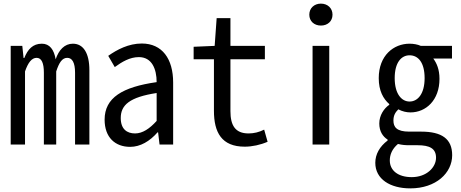

<svg xmlns="http://www.w3.org/2000/svg" viewBox="-20 -797 2540 1059"><path d="M39 0H118V-403C135 -452 155 -478 182 -478C210 -478 222 -448 222 -396V0H290V-403C306 -452 323 -478 351 -478C378 -478 394 -452 394 -396V0H473V-410C473 -505 439 -556 382 -556C336 -556 304 -521 287 -470C278 -523 254 -556 211 -556C161 -556 133 -525 114 -477H110L103 -544H39Z M698 13C754 13 806 -18 849 -67H852L860 0H935V-342C935 -472 875 -557 762 -557C689 -557 625 -523 577 -489L613 -427C653 -456 696 -482 746 -482C818 -482 844 -416 844 -344C655 -317 557 -258 557 -137C557 -39 615 13 698 13ZM725 -61C681 -61 646 -84 646 -146C646 -218 695 -261 844 -284V-130C805 -87 766 -61 725 -61Z M1330 12C1371 12 1417 2 1456 -15L1437 -82C1409 -68 1381 -61 1351 -61C1277 -61 1251 -106 1251 -184V-470H1441V-544H1251V-697H1175L1164 -544L1048 -539V-470H1160V-186C1160 -67 1202 12 1330 12Z M1704 0H1796V-544H1704ZM1750 -656C1787 -656 1814 -680 1814 -716C1814 -752 1787 -777 1750 -777C1713 -777 1686 -752 1686 -716C1686 -680 1713 -656 1750 -656Z M2243 242C2385 242 2474 157 2474 59C2474 -31 2417 -71 2303 -71H2237C2168 -71 2150 -96 2150 -132C2150 -160 2160 -177 2177 -194C2199 -182 2223 -177 2244 -177C2329 -177 2404 -244 2404 -362C2404 -414 2389 -448 2370 -474H2473V-544H2301C2284 -552 2260 -556 2239 -556C2151 -556 2069 -491 2069 -366C2069 -296 2094 -252 2127 -223V-219C2098 -199 2072 -161 2072 -116C2072 -73 2091 -44 2118 -27V-22C2074 11 2050 54 2050 101C2050 191 2132 242 2243 242ZM2239 -237C2195 -237 2157 -279 2157 -366C2157 -453 2194 -492 2239 -492C2287 -492 2322 -452 2322 -366C2322 -279 2284 -237 2239 -237ZM2251 180C2175 180 2130 143 2130 88C2130 57 2142 25 2175 -3C2199 3 2217 4 2239 4H2283C2350 4 2385 22 2385 73C2385 126 2333 180 2251 180Z"/></svg>

Font: Noto Sans Mono CJK SC
Style: Regular
Weight: 400
Designer: Ryoko NISHIZUKA 西塚涼子 (kana, bopomofo & ideographs); Paul D. Hunt (Latin, Greek & Cyrillic); Sandoll Communications 산돌커뮤니
Foundry: Adobe
Version: Version 2.004;hotconv 1.0.118;makeotfexe 2.5.65603